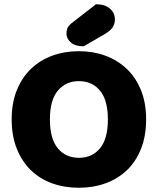

<svg xmlns="http://www.w3.org/2000/svg" viewBox="-20 -866 743 904"><path d="M668 -304Q668 -226 644 -165.5Q620 -105 577.5 -64.5Q535 -24 477 -3Q419 18 351 18Q283 18 225 -3Q167 -24 125 -65Q83 -106 59 -166Q35 -226 35 -304Q35 -382 59.5 -442Q84 -502 126.5 -542.5Q169 -583 226.5 -604Q284 -625 351 -625Q418 -625 475.5 -604Q533 -583 576 -542.5Q619 -502 643.5 -442Q668 -382 668 -304ZM488 -304Q488 -394 451 -439Q414 -484 351 -484Q290 -484 252.5 -439.5Q215 -395 215 -304Q215 -213 252 -168Q289 -123 352 -123Q414 -123 451 -168Q488 -213 488 -304ZM432 -846Q474 -846 497.5 -825.5Q521 -805 521 -775Q521 -755 511.5 -739Q502 -723 474 -706L374 -648Q334 -648 313.5 -666Q293 -684 293 -708Q293 -720 296.5 -731Q300 -742 316 -756Z"/></svg>

Font: Baloo Tammudu 2 ExtraBold
Style: Regular
Weight: 800
Designer: Maithili Shingre, Omkar Shende and Ek Type
Foundry: Ek Type
Version: Version 1.640;hotconv 1.0.111;makeotfexe 2.5.65597; ttfautoh